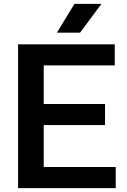

<svg xmlns="http://www.w3.org/2000/svg" viewBox="-20 -968 652 988"><path d="M73 0V-740H570.5V-631.5H205V-108.5H575.5V0ZM153.5 -324.5V-433H520.5V-324.5ZM273 -800 363 -948H502L392 -800Z"/></svg>

Font: Encode Sans SC SemiBold
Style: Regular
Weight: 600
Version: Version 3.002